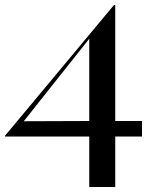

<svg xmlns="http://www.w3.org/2000/svg" viewBox="-33 -748 607 768"><path d="M324 -202H-13V-205L423 -728H428V-264H535V-202H428V0H324ZM324 -264V-593L62 -263Z"/></svg>

Font: Nyght Serif
Style: Regular
Weight: 400
Designer: Maksym Kobuzan
Version: Version 0.410;July 4, 2025;FontCreator 15.0.0.2958 64-bit